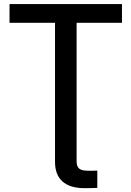

<svg xmlns="http://www.w3.org/2000/svg" viewBox="-20 -748 666 973"><path d="M409.2 205.6Q334.5 205.6 296.6 171.6Q258.8 137.7 258.8 72.3V-80.1H368.2V69.8Q368.2 95.2 381.1 106.2Q394 117.2 425.3 117.2Q434.6 117.2 449.7 117.2Q464.8 117.2 473.1 116.7V204.1Q461.9 204.6 445.3 205.1Q428.7 205.6 409.2 205.6ZM28.3 -632.3V-727.5H598.1V-632.3H368.2V0H258.8V-632.3Z"/></svg>

Font: Inter 28pt Medium
Style: Regular
Weight: 500
Designer: Rasmus Andersson
Foundry: rsms
Version: Version 4.001;git-66647c0bb